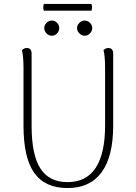

<svg xmlns="http://www.w3.org/2000/svg" viewBox="-20 -940 686 972"><path d="M553 -669V-304Q553 -148 494.5 -68Q436 12 322 12Q208 12 153.5 -64.5Q99 -141 99 -304V-594Q99 -624 97 -648Q95 -672 91 -686Q95 -690 101 -693.5Q107 -697 116 -697Q127 -697 133.5 -690Q140 -683 140 -669V-304Q140 -156 184.5 -87Q229 -18 322 -18Q417 -18 464.5 -90.5Q512 -163 512 -304V-594Q512 -624 510 -648Q508 -672 504 -686Q508 -690 514 -693.5Q520 -697 529 -697Q540 -697 546.5 -690Q553 -683 553 -669ZM242 -759Q227 -759 215.5 -771Q204 -783 204 -797Q204 -813 215.5 -824.5Q227 -836 242 -836Q258 -836 269 -824.5Q280 -813 280 -797Q280 -783 269 -771Q258 -759 242 -759ZM408 -759Q394 -759 382 -771Q370 -783 370 -797Q370 -813 382 -824.5Q394 -836 408 -836Q424 -836 435.5 -824.5Q447 -813 447 -797Q447 -783 435.5 -771Q424 -759 408 -759ZM202 -920H443Q449 -903 443 -886H202Q196 -903 202 -920Z"/></svg>

Font: Arima Thin ExtraLight
Style: Regular
Weight: 250
Version: Version 1.100